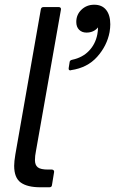

<svg xmlns="http://www.w3.org/2000/svg" viewBox="-20 -793 487 813"><path d="M200 -9Q199 0 189 0H151Q96 0 68 -20Q40 -40 40 -91Q40 -109 45 -139L153 -754Q155 -763 164 -763H229Q234 -763 236.5 -760Q239 -757 238 -752L132 -152Q128 -133 128 -115Q128 -94 140 -84.5Q152 -75 184 -75H200Q204 -75 207 -72Q210 -69 209 -64ZM278 -495Q269 -495 271 -506L275 -531Q276 -538 286 -540Q329 -549 356.5 -577.5Q384 -606 392 -647Q395 -662 395 -677Q377 -655 346 -655Q327 -655 315 -667Q303 -679 303 -700Q303 -731 325 -752Q347 -773 379 -773Q412 -773 429.5 -751Q447 -729 447 -690Q447 -675 444 -657Q433 -599 391.5 -552.5Q350 -506 281 -496Z"/></svg>

Font: Open Sauce Two
Style: Italic
Weight: 400
Italic angle: -10°
Designer: Alfredo Marco Pradil
Foundry: Creative Sauce Fz LLC
Version: Version 1.477